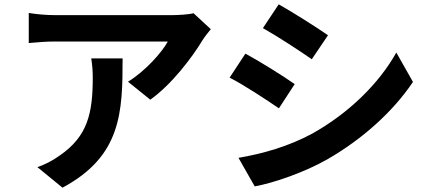

<svg xmlns="http://www.w3.org/2000/svg" viewBox="-20 -812 2000 888"><path d="M402 -542C407 -510 409 -483 409 -452C409 -288 385 -182 258 -94C221 -67 185 -50 153 -39L269 56C542 -90 547 -294 547 -542ZM875 -751C857 -745 802 -742 774 -742H235C193 -742 151 -746 113 -752V-613C160 -617 193 -620 235 -620H756C730 -571 652 -483 572 -434L675 -351C774 -421 869 -547 916 -625C925 -640 944 -664 955 -677Z M1269 -792 1196 -682C1262 -645 1366 -577 1422 -538L1497 -649C1445 -685 1335 -755 1269 -792ZM1083 -82 1158 50C1247 34 1390 -16 1492 -74C1656 -168 1797 -295 1890 -433L1813 -569C1733 -426 1594 -289 1424 -194C1315 -135 1195 -101 1083 -82ZM1115 -564 1042 -453C1110 -418 1213 -350 1270 -311L1343 -423C1292 -459 1182 -528 1115 -564Z"/></svg>

Font: Noto Sans CJK KR Bold
Style: Regular
Weight: 700
Designer: Ryoko NISHIZUKA (kana & ideographs); Paul D. Hunt (Latin, Greek & Cyrillic); Wenlong ZHANG (bopomofo); Sandoll Communica
Foundry: Adobe Systems Incorporated
Version: Version 1.004;PS 1.004;hotconv 1.0.82;makeotf.lib2.5.63406